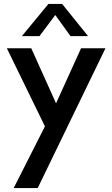

<svg xmlns="http://www.w3.org/2000/svg" viewBox="-20 -719 575 983"><path d="M520 -472 173 244H50L210 -72L15 -472H140L267 -190L395 -472ZM431 -534H341L263 -642L182 -534H92L228 -699H298Z"/></svg>

Font: Madhuban Medium
Style: Regular
Weight: 500
Designer: jaikishan Patel
Foundry: MagicType
Version: Version 1.000